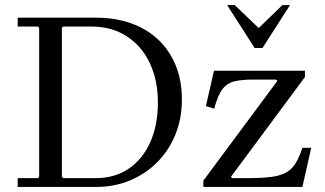

<svg xmlns="http://www.w3.org/2000/svg" viewBox="-20 -740 1287 760"><path d="M360 -670Q437 -670 499.5 -647.5Q562 -625 606.5 -583Q651 -541 675.5 -481Q700 -421 700 -345Q700 -271 674.5 -208Q649 -145 603 -98.5Q557 -52 495 -26Q433 0 360 0H50V-35H130L135 -40V-630L130 -635H50V-670ZM360 -35Q434 -35 489 -72Q544 -109 574.5 -176.5Q605 -244 605 -335Q605 -422 573 -490Q541 -558 481.5 -596.5Q422 -635 340 -635H230L225 -630V-40L230 -35ZM785 0V-25L1078 -420L1073 -425H982Q937 -425 908 -418Q879 -411 860.5 -387Q842 -363 828 -310L795 -320L827 -460H1187V-435L894 -40L899 -35H966Q1023 -35 1059 -40.5Q1095 -46 1116.5 -59.5Q1138 -73 1151.5 -96Q1165 -119 1177 -155H1212L1177 0ZM988 -550 879 -720H909L1004 -629L1098 -720H1128L1019 -550Z"/></svg>

Font: Brygada 1918
Style: Regular
Weight: 400
Designer: Mateusz Machalski | Borys Kosmynka | Przemek Hoffer
Foundry: NIEPODLEGLA 2018
Version: Version 3.006